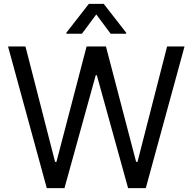

<svg xmlns="http://www.w3.org/2000/svg" viewBox="-20 -966 989 986"><path d="M21.3 -727.3H110.8L262.8 -134.9H269.9L424.7 -727.3H524.1L679 -134.9H686.1L838.1 -727.3H927.6L728.7 0H637.8L477.3 -579.5H471.6L311.1 0H220.2ZM474.4 -892 400.6 -792.6H321V-798.3L436.1 -946H512.8L627.8 -798.3V-792.6H548.3Z"/></svg>

Font: Interop
Style: Regular
Weight: 400
Designer: Rasmus Andersson, Google, Jang Haemin
Foundry: jhaemin
Version: Version 1.008